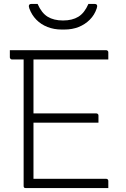

<svg xmlns="http://www.w3.org/2000/svg" viewBox="-20 -955 640 975"><path d="M30 -700H519Q523 -700 525 -698.5Q527 -697 528.5 -695Q530 -693 530 -689Q530 -679 530 -671Q530 -663 530 -653H41Q38 -653 35.5 -654.5Q33 -656 31.5 -658.5Q30 -661 30 -664Q30 -674 30 -682Q30 -690 30 -700ZM120 -379H469Q473 -379 475 -377.5Q477 -376 478.5 -374Q480 -372 480 -368Q480 -362 480 -356Q480 -350 480 -344.5Q480 -339 480 -332H120ZM111 0Q108 0 106 -0.5Q104 -1 102.5 -2.5Q101 -4 100.5 -6Q100 -8 100 -11Q100 -79 100 -147Q100 -215 100 -283Q100 -351 100 -418.5Q100 -486 100 -554Q100 -622 100 -690H155L150 -679Q150 -663 150 -641.5Q150 -620 150 -597Q150 -538 150 -469.5Q150 -401 150 -329Q150 -257 150 -185Q150 -113 150 -47H519Q524 -47 527 -44Q530 -41 530 -36Q530 -27 530 -18Q530 -9 530 0ZM429 -935Q437 -935 444.5 -935Q452 -935 460 -935Q470 -935 472.5 -929Q475 -923 471 -912Q460 -879 436 -855Q412 -831 379.5 -818Q347 -805 307 -805H293Q254 -805 221 -818Q188 -831 164.5 -855Q141 -879 129 -912Q125 -923 127.5 -929Q130 -935 140 -935Q148 -935 155.5 -935Q163 -935 171 -935Q191 -889 222 -870Q253 -851 300 -851Q347 -851 378 -870Q409 -889 429 -935Z"/></svg>

Font: Recursive Monospace Light
Style: Regular
Weight: 300
Version: Version 1.047